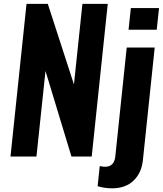

<svg xmlns="http://www.w3.org/2000/svg" viewBox="-20 -830 863 1018"><path d="M497.6 157.2 508.8 50.8Q528.3 54.2 537.1 54.2Q585.4 54.2 591.3 0L651.9 -578.1H800.3L737.8 17.6Q731 86.9 688 127.7Q645 168.5 574.7 168.5Q533.7 168.5 497.6 157.2ZM661.6 -672.4 673.8 -787.1H823.2L811 -672.4ZM35.6 0 120.6 -809.6H233.4L372.1 -382.3L417 -809.6H551.3L466.3 0H358.9L221.2 -453.6L173.3 0Z"/></svg>

Font: Oswald
Style: Demi-Bold
Weight: 600
Designer: Vernon Adams
Foundry: Vernon Adams
Version: 3.0; ttfautohint (v0.94.23-7a4d-dirty) -l 8 -r 50 -G 200 -x 